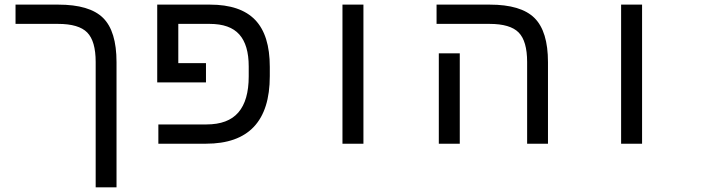

<svg xmlns="http://www.w3.org/2000/svg" viewBox="-20 -619 3040 827"><path d="M481.9 188H392.1V-352.1Q392.1 -441.9 355.7 -479Q319.3 -516.1 230 -516.1H46.9V-599.1H231Q365.7 -599.1 423.8 -542Q481.9 -484.9 481.9 -351.1Z M1051.3 -333Q1051.3 -425.3 1010.7 -470.7Q970.2 -516.1 883.3 -516.1H748V-347.2H867.2V-264.2H657.2V-599.1H884.3Q1015.6 -599.1 1078.9 -533.4Q1142.1 -467.8 1142.1 -331.1V-291Q1142.1 0 867.2 0H662.1V-83H869.1Q962.4 -83 1006.8 -134.8Q1051.3 -186.5 1051.3 -290Z M1455.1 -599.1H1545.4V0H1455.1Z M1960.4 0H1870.1V-389.2H1960.4ZM2340.3 0H2250.5V-352.1Q2250.5 -441.9 2214.1 -479Q2177.7 -516.1 2088.4 -516.1H1860.4V-599.1H2089.4Q2224.1 -599.1 2282.2 -541.5Q2340.3 -483.9 2340.3 -351.1Z M2655.3 -599.1H2745.6V0H2655.3Z"/></svg>

Font: Cousine
Style: Regular
Weight: 400
Monospace: yes
Designer: Steve Matteson
Foundry: Monotype Imaging Inc.
Version: Version 1.21